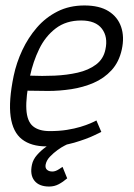

<svg xmlns="http://www.w3.org/2000/svg" viewBox="-20 -528 490 703"><path d="M333 -87 351 -45Q351 -45 324 -32Q297 -19 251.5 -5.5Q206 8 150 8L162 -48Q197 -48 225 -52.5Q253 -57 274.5 -63.5Q296 -70 311 -76.5Q326 -83 333 -87ZM30 -250H90Q74 -172 76.5 -128Q79 -84 100.5 -66Q122 -48 162 -48L150 8Q94 8 60.5 -18Q27 -44 19 -101Q11 -158 30 -250ZM289 -508Q344 -508 377.5 -487Q411 -466 423.5 -429.5Q436 -393 426 -347Q416 -301 388.5 -271Q361 -241 322.5 -224.5Q284 -208 241 -201.5Q198 -195 156 -195L79 -196L90 -251Q134 -249 179.5 -251Q225 -253 264.5 -262Q304 -271 331.5 -291.5Q359 -312 366 -347Q376 -393 353 -423Q330 -453 277 -453Q222 -453 184 -424Q146 -395 123.5 -348.5Q101 -302 90 -250H30Q40 -298 61.5 -344Q83 -390 115 -427Q147 -464 190.5 -486Q234 -508 289 -508ZM227 0Q227 0 216 5.5Q205 11 190.5 21.5Q176 32 163 45.5Q150 59 147 75Q145 87 152 93.5Q159 100 172 100Q183 100 196 91.5Q209 83 209 83L226 125Q211 138 195 146.5Q179 155 160 155Q123 155 106 133.5Q89 112 97 75Q101 56 115.5 39.5Q130 23 147.5 10.5Q165 -2 177.5 -9Q190 -16 190 -16Z"/></svg>

Font: Epunda Slab Light
Style: Italic
Weight: 300
Italic angle: -12°
Designer: Simon Atzbach
Foundry: typofactur
Version: Version 1.102